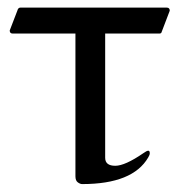

<svg xmlns="http://www.w3.org/2000/svg" viewBox="-20 -459 460 492"><path d="M347.2 -66.4Q356 -72.8 359.9 -72.8Q363.8 -72.8 363.8 -66.4Q363.8 -62 359.9 -55.7Q320.3 12.7 190.4 12.7Q185.5 12.7 179.4 8.3Q173.3 3.9 173.3 -7.3V-373H12.7Q4.9 -373 4.9 -380.9L24.4 -431.6Q26.4 -439.5 32.2 -439.5H407.2Q415 -439.5 415 -431.6L393.6 -375.5Q392.6 -373 387.7 -373H249.5V-54.7Q249.5 -34.2 275.4 -34.2Q300.3 -34.2 347.2 -66.4Z"/></svg>

Font: Cardo-Italic
Style: Italic
Weight: 400
Italic angle: -12°
Designer: David J. Perry
Foundry: David J. Perry
Version: Version 0.991